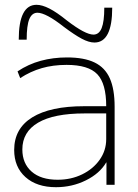

<svg xmlns="http://www.w3.org/2000/svg" viewBox="-20 -769 573 799"><path d="M213 10Q133 10 86 -32Q39 -74 39 -145Q39 -234 114 -280.5Q189 -327 330 -327H422Q422 -421 385 -460Q348 -499 257 -499Q201 -499 154 -485.5Q107 -472 64 -444L53 -472Q98 -502 149.5 -516Q201 -530 259 -530Q330 -530 373.5 -509Q417 -488 437 -443Q457 -398 457 -325V0H423V-93H422Q395 -47 337.5 -18.5Q280 10 213 10ZM220 -21Q276 -21 322 -43.5Q368 -66 395 -104.5Q422 -143 422 -190V-297H332Q204 -297 138.5 -258.5Q73 -220 73 -147Q73 -89 111.5 -55Q150 -21 220 -21ZM373 -592Q350 -592 320 -608Q290 -624 246 -657Q208 -687 180.5 -701.5Q153 -716 136 -716Q113 -716 102 -689.5Q91 -663 91 -604H58Q58 -749 132 -749Q155 -749 185.5 -733.5Q216 -718 258 -684Q297 -654 324.5 -639.5Q352 -625 369 -625Q392 -625 403 -652Q414 -679 414 -737H447Q447 -592 373 -592Z"/></svg>

Font: M PLUS 2 ExtraLight
Style: Regular
Weight: 250
Designer: Coji Morishita
Foundry: UNDERFOREST DESIGN
Version: Version 1.001